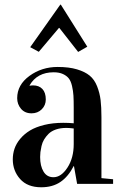

<svg xmlns="http://www.w3.org/2000/svg" viewBox="-20 -794 531 829"><path d="M153.3 -116.2Q153.3 -77.1 168 -53Q182.6 -28.8 210.9 -28.8Q244.1 -28.8 271.2 -70.3Q298.3 -111.8 298.3 -171.9V-239.3Q278.8 -241.7 266.6 -241.7Q241.2 -241.7 221.4 -234.9Q201.7 -228 189.9 -216.3Q178.2 -204.6 170.4 -191.7Q162.6 -178.7 159.2 -163.1Q155.8 -147.5 154.5 -137.2Q153.3 -127 153.3 -116.2ZM299.3 -77.1H298.3Q274.4 -30.8 240.5 -8.1Q206.5 14.6 158.2 14.6Q98.6 14.6 66.9 -21Q35.2 -56.6 35.2 -106Q35.2 -129.9 42.7 -152.1Q50.3 -174.3 67.4 -194.8Q84.5 -215.3 109.4 -230.5Q134.3 -245.6 171.1 -254.6Q208 -263.7 252.9 -263.7Q276.9 -263.7 298.3 -261.7V-329.1Q298.3 -361.3 297.1 -381.3Q295.9 -401.4 291 -422.6Q286.1 -443.8 277.1 -455.3Q268.1 -466.8 251.7 -474.4Q235.4 -481.9 211.9 -481.9Q140.6 -481.9 107.9 -425.8V-423.8Q115.7 -425.3 123 -425.3Q148.4 -425.3 163.1 -409.7Q177.7 -394 177.7 -364.7Q177.7 -339.4 160.2 -322Q142.6 -304.7 116.2 -304.7Q87.4 -304.7 70.8 -324.2Q54.2 -343.8 54.2 -370.1Q54.2 -427.7 107.2 -466.3Q160.2 -504.9 229 -504.9Q277.8 -504.9 312.3 -494.6Q346.7 -484.4 367.2 -467.5Q387.7 -450.7 399.2 -421.6Q410.6 -392.6 414.3 -362.3Q418 -332 418 -288.1V-24.9L468.3 -20V0H313ZM240.2 -773.9H242.7L356.9 -592.3L317.4 -569.8L236.3 -673.3H234.4L147.5 -570.3L110.4 -590.3Z"/></svg>

Font: VidalokaRegular
Style: Regular
Weight: 400
Designer: Cyreal (www.cyreal.org)
Foundry: Cyreal (www.cyreal.org)
Version: Version 1.000